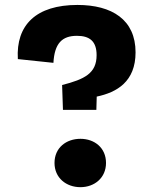

<svg xmlns="http://www.w3.org/2000/svg" viewBox="-20 -762 660 796"><path d="M313.5 14C371.5 14 419.5 -24.5 419.5 -86.5C419.5 -149.5 371.5 -186.5 313.5 -186.5C254.5 -186.5 206 -149.5 206 -86.5C206 -24.5 254.5 14 313.5 14ZM54 -517 201.5 -501.5C206 -582.5 237.5 -613.5 299 -613.5C351 -613.5 380.5 -591.5 380.5 -533.5C380.5 -458 331 -433.5 237.5 -409.5L241 -306.5H379.5L381 -361.5C464.5 -379 542 -423.5 542 -545C542 -680.5 444 -741.5 301 -741.5C130 -741.5 45.5 -658.5 54 -517Z"/></svg>

Font: Monaspace Krypton ExtraBold
Style: Regular
Weight: 800
Designer: Riley Cran & the Lettermatic Team
Foundry: Lettermatic
Version: Version 1.101 (Monaspace Krypton)